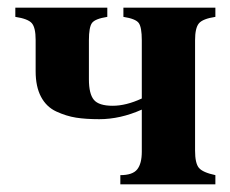

<svg xmlns="http://www.w3.org/2000/svg" viewBox="-20 -481 599 501"><path d="M350 -85V-195Q294 -170 239 -170Q204 -170 178.5 -174Q153 -178 127 -190Q101 -202 87 -228.5Q73 -255 73 -295V-377Q73 -409 63 -420.5Q53 -432 20 -437V-461H260V-437Q228 -432 220 -421Q212 -410 212 -376V-274Q212 -236 225 -220.5Q238 -205 274 -205Q309 -205 350 -224V-376Q350 -410 342 -421Q334 -432 302 -437V-461H542V-437Q509 -432 499 -420Q489 -408 489 -376V-88Q489 -55 499 -43Q509 -31 542 -24V0H294V-24Q326 -24 338 -39Q350 -54 350 -85Z"/></svg>

Font: STIX
Style: Bold
Weight: 700
Designer: MicroPress Inc., with final additions and corrections provided by Coen Hoffman, Elsevier (retired)
Version: Version 1.1.1